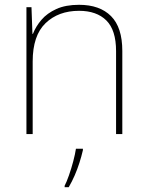

<svg xmlns="http://www.w3.org/2000/svg" viewBox="-20 -558 613 799"><path d="M309 -538Q395 -538 442 -491Q489 -444 489 -346V0H463V-345Q463 -433 422.5 -473Q382 -513 309 -513Q223 -513 169.5 -461.5Q116 -410 116 -302V0H90V-528H111L115 -417H117Q129 -448 152.5 -475.5Q176 -503 214.5 -520.5Q253 -538 309 -538ZM325 67Q319 93 310.5 119.5Q302 146 291 171.5Q280 197 266 221H249V215Q257 200 267 171.5Q277 143 285 112.5Q293 82 296 61H325Z"/></svg>

Font: Noto Sans Armenian Thin
Style: Regular
Weight: 250
Version: Version 2.007